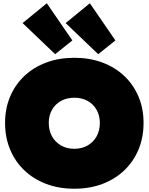

<svg xmlns="http://www.w3.org/2000/svg" viewBox="-20 -1139 908 1173"><path d="M529 -1119 685 -892 580 -808 381 -998ZM266 -1119 422 -892 317 -808 118 -998ZM434 14Q340.5 14 262.8 -15.2Q185 -44.5 128.8 -98.2Q72.5 -152 41.8 -225.5Q11 -299 11 -388Q11 -476 41.8 -548.8Q72.5 -621.5 128.8 -674.8Q185 -728 262.8 -757Q340.5 -786 434.5 -786Q528 -786 605.5 -757Q683 -728 739.2 -674.8Q795.5 -621.5 826.2 -548.8Q857 -476 857 -388Q857 -299 826.2 -225.5Q795.5 -152 739.2 -98.2Q683 -44.5 605.5 -15.2Q528 14 434 14ZM434 -230Q480 -230 515.2 -250.2Q550.5 -270.5 570.2 -306Q590 -341.5 590 -388Q590 -433.5 570.2 -468.2Q550.5 -503 515.2 -522.5Q480 -542 434 -542Q388 -542 352.8 -522.5Q317.5 -503 297.8 -468.2Q278 -433.5 278 -388Q278 -341.5 297.8 -306Q317.5 -270.5 352.8 -250.2Q388 -230 434 -230Z"/></svg>

Font: Hepta Slab ExtraLight Black
Style: Regular
Weight: 900
Version: Version 1.102